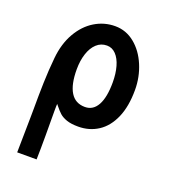

<svg xmlns="http://www.w3.org/2000/svg" viewBox="-144 -660 887 1004"><g transform="rotate(20 300.0 -158.0)"><path d="M68 240 71 48 71.5 2.5Q71.5 -79 73.5 -148.8Q75.5 -218.5 82.5 -290.5Q90.5 -372 125 -432Q159.5 -492 211.8 -523.8Q264 -555.5 325 -555.5Q385.5 -555.5 433.5 -516.5Q481.5 -477.5 508.5 -413.2Q535.5 -349 535.5 -277Q535.5 -185 507.8 -121.8Q480 -58.5 431.5 -27Q383 4.5 321 4.5Q281.5 4.5 256.5 -4.2Q231.5 -13 217 -26Q202.5 -39 184.5 -61.5L178 -69.5Q177 -61.5 177 -27.5L177.5 104Q177.5 191 176 240ZM412.5 -274.5Q412.5 -323.5 401.5 -362.2Q390.5 -401 369.2 -423.2Q348 -445.5 319 -445.5Q285.5 -445.5 261.5 -423.2Q237.5 -401 224.8 -362.2Q212 -323.5 212 -274.5Q212 -190.5 238.8 -147.2Q265.5 -104 319 -104Q364.5 -104 388.5 -147.8Q412.5 -191.5 412.5 -274.5Z"/></g></svg>

Font: JuliaMono ExtraBold
Style: Regular
Weight: 800
Monospace: yes
Designer: cormullion
Foundry: corm
Version: Version 0.055; ttfautohint (v1.8.4)